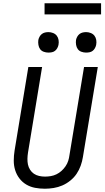

<svg xmlns="http://www.w3.org/2000/svg" viewBox="-20 -1144 640 1172"><path d="M254 8Q223 8 194 2.5Q165 -3 140.5 -17.5Q116 -32 98.5 -55Q81 -78 72.5 -105.5Q64 -133 64 -163.5Q64 -194 69 -225L153 -735H237L151 -213Q148 -194 147.5 -175.5Q147 -157 150.5 -140Q154 -123 163.5 -108Q173 -93 187 -83.5Q201 -74 218.5 -70Q236 -66 255 -66Q272 -66 290 -69Q308 -72 324.5 -80Q341 -88 355 -100.5Q369 -113 380 -129Q391 -145 396.5 -162.5Q402 -180 404 -197L493 -735H577L486 -185Q482 -159 472.5 -132.5Q463 -106 447.5 -83Q432 -60 409 -41.5Q386 -23 360.5 -12Q335 -1 307.5 3.5Q280 8 254 8ZM505 -823Q491 -823 477 -828Q463 -833 455 -844Q447 -855 444.5 -870Q442 -885 444 -900Q446 -910 451.5 -920Q457 -930 465.5 -936.5Q474 -943 484.5 -945.5Q495 -948 506 -948Q520 -948 534 -942.5Q548 -937 556.5 -926Q565 -915 567.5 -900Q570 -885 567 -870Q565 -860 559.5 -850Q554 -840 545.5 -833.5Q537 -827 526.5 -825Q516 -823 505 -823ZM275 -823Q261 -823 247 -828Q233 -833 225 -844Q217 -855 214.5 -870Q212 -885 214 -900Q216 -910 221.5 -920Q227 -930 235.5 -936.5Q244 -943 254.5 -945.5Q265 -948 276 -948Q290 -948 304 -942.5Q318 -937 326.5 -926Q335 -915 337.5 -900Q340 -885 337 -870Q335 -860 329.5 -850Q324 -840 315.5 -833.5Q307 -827 296.5 -825Q286 -823 275 -823ZM252 -1056V-1124H597V-1056Z"/></svg>

Font: Iosevka Extended Oblique
Style: Regular
Weight: 400
Width: 7
Italic angle: -9°
Monospace: yes
Designer: Belleve Invis
Foundry: Belleve Invis
Version: Version 32.0.1; ttfautohint (v1.8.4)